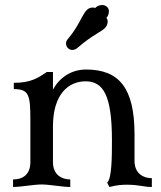

<svg xmlns="http://www.w3.org/2000/svg" viewBox="-20 -745 640 765"><path d="M426 -187C426 -123 426 -35 407 -17L416 0C447 -8 468 -9 485 -9C537 -9 550 0 585 0V-35C553 -35 516 -52 516 -104V-209C516 -394 455 -468 323 -468C262 -468 216 -434 191 -388V-458H166C130 -433 101 -415 35 -415V-390C96 -390 101 -366 101 -266V-99C101 -47 68 -30 32 -30V0C63 0 115 -10 146 -10C177 -10 229 0 260 0V-30C228 -30 191 -47 191 -99V-241C191 -370 253 -421 321 -421C391 -421 426 -366 426 -187ZM359 -713C356 -715 353 -715 350 -715C310 -715 311 -660 249 -588C245 -583 243 -577 243 -572C243 -564 247 -556 252 -552C256 -549 261 -546 268 -546C274 -546 281 -548 287 -553C354 -611 389 -619 402 -638C406 -644 409 -651 409 -659C409 -664 408 -669 404 -674C411 -681 414 -691 414 -700C414 -716 400 -725 387 -725C377 -725 366 -721 359 -713Z"/></svg>

Font: Milonga
Style: Regular
Weight: 400
Designer: Pablo Impallari, Brenda Gallo, Rodrigo Fuenzalida
Foundry: Pablo Impallari, Brenda Gallo, Rodrigo Fuenzalida
Version: Version 1.000